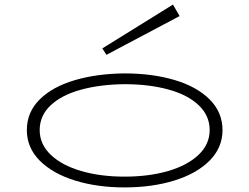

<svg xmlns="http://www.w3.org/2000/svg" viewBox="-20 -804 1087 837"><path d="M97 -237Q97 -315 153 -370.5Q209 -426 306 -454.5Q403 -483 523 -484Q643 -484 740 -455.5Q837 -427 893.5 -371Q950 -315 950 -237Q950 -160 893.5 -103.5Q837 -47 740 -17Q643 13 523 13Q404 13 307 -17Q210 -47 153.5 -103.5Q97 -160 97 -237ZM894 -237Q894 -300 846 -345.5Q798 -391 713.5 -414Q629 -437 523 -437Q417 -436 333 -413Q249 -390 201 -345Q153 -300 153 -237Q153 -175 201.5 -129Q250 -83 334 -58.5Q418 -34 523 -34Q629 -34 713 -58.5Q797 -83 845.5 -129Q894 -175 894 -237ZM444 -565 763 -734 734 -784 426 -593Z"/></svg>

Font: BioRhyme Expanded Light
Style: Regular
Weight: 300
Width: 7
Designer: Aoife Mooney
Foundry: Aoife Mooney Type
Version: Version 1.000